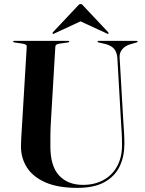

<svg xmlns="http://www.w3.org/2000/svg" viewBox="-20 -898 704 930"><path d="M566.5 -302.5 548.5 -617Q546.5 -643.5 534 -659.8Q521.5 -676 493.5 -684L457.5 -692.5Q454.5 -693.5 453.5 -694.2Q452.5 -695 452.5 -696.5Q452.5 -698 453.5 -699Q454.5 -700 457 -700H642Q644.5 -700 645.5 -699Q646.5 -698 646.5 -696.5Q646.5 -695 645 -694Q643.5 -693 640.5 -692L609.5 -683Q586 -676 571.8 -658.8Q557.5 -641.5 559.5 -617.5L577.5 -307.5Q579.5 -280.5 581 -254Q582.5 -227.5 582.5 -200Q582.5 -141 560 -93Q537.5 -45 487.2 -16.5Q437 12 354.5 12Q261.5 12 201 -14.2Q140.5 -40.5 111 -86Q81.5 -131.5 81.5 -189.5Q81.5 -204 82.8 -227Q84 -250 85.5 -273.2Q87 -296.5 88 -313L109.5 -672Q110 -678.5 105 -681.5Q100 -684.5 90 -686.5L49.5 -692.5Q43.5 -694 43.5 -696.5Q43.5 -698 44.8 -699Q46 -700 48.5 -700H310.5Q313 -700 314.2 -699Q315.5 -698 315.5 -696.5Q315.5 -695 314.2 -694.2Q313 -693.5 309.5 -692.5L267.5 -686.5Q257.5 -684.5 253 -681.5Q248.5 -678.5 248 -671L227 -316.5Q224.5 -278 224.2 -246Q224 -214 224 -192Q223.5 -94 266 -48.2Q308.5 -2.5 382 -2.5Q438 -2.5 480.8 -25.8Q523.5 -49 547.2 -92.2Q571 -135.5 571 -195Q571 -228.5 569.5 -254.5Q568 -280.5 566.5 -302.5ZM399 -808H341L497 -736Q502.5 -732.5 504.5 -734.5Q506 -735.5 506 -737.5Q506 -739.5 504 -742L384.5 -869Q380.5 -874 377.5 -876.2Q374.5 -878.5 370 -878.5Q366 -878.5 363 -876.2Q360 -874 356 -869L236.5 -742Q234.5 -739.5 234.8 -737.5Q235 -735.5 235.5 -734.5Q238 -732.5 243.5 -736Z"/></svg>

Font: Fraunces 120pt SemiBold
Style: Regular
Weight: 600
Version: Version 1.000;[b76b70a41]